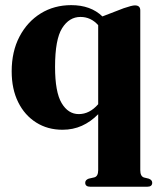

<svg xmlns="http://www.w3.org/2000/svg" viewBox="-20 -494 622 748"><path d="M332 233.5Q312 233.5 312 218Q312 207 325.5 202L347.5 197Q362.5 193 362.5 169V-49Q333.5 -19.5 299 -4Q264.5 11.5 223.5 11.5Q165.5 11.5 120.8 -16.8Q76 -45 50.8 -96Q25.5 -147 25.5 -216Q25.5 -293.5 56 -351.5Q86.5 -409.5 138.8 -441.8Q191 -474 257.5 -474Q333.5 -474 379 -430L462 -462Q494 -473 505.5 -473Q526.5 -473 526.5 -453.5V169Q526.5 193 541 197.5L559.5 202Q573 207 573 218Q573 233.5 553.5 233.5ZM194.5 -233.5Q194.5 -135.5 220 -92.5Q245.5 -49.5 287 -49.5Q329 -49.5 362.5 -88V-396Q334 -428 293.5 -428Q249.5 -428 222 -384.2Q194.5 -340.5 194.5 -233.5Z"/></svg>

Font: Fraunces 72pt S000
Style: Bold
Weight: 700
Version: Version 1.000; ttfautohint (v1.8.3)